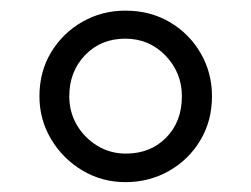

<svg xmlns="http://www.w3.org/2000/svg" viewBox="-20 -818 484 370"><path d="M221.5 -467Q176.5 -467 138.8 -489.5Q101 -512 78.5 -549.8Q56 -587.5 56 -632.5Q56 -680 78.5 -717.2Q101 -754.5 138.8 -776Q176.5 -797.5 221.5 -797.5Q270 -797.5 307.8 -775Q345.5 -752.5 367 -715Q388.5 -677.5 388.5 -632.5Q388.5 -585 366 -547.5Q343.5 -510 305.5 -488.5Q267.5 -467 221.5 -467ZM222.5 -522Q270 -522 300.2 -552.8Q330.5 -583.5 330.5 -632.5Q330.5 -678 299 -710.8Q267.5 -743.5 221.5 -743.5Q174.5 -743.5 144 -711.8Q113.5 -680 113.5 -632.5Q113.5 -602 128.2 -577Q143 -552 167.8 -537Q192.5 -522 222.5 -522Z"/></svg>

Font: Merriweather 24pt Light
Style: Regular
Weight: 300
Designer: Eben Sorkin
Foundry: Eben Sorkin
Version: Version 2.100